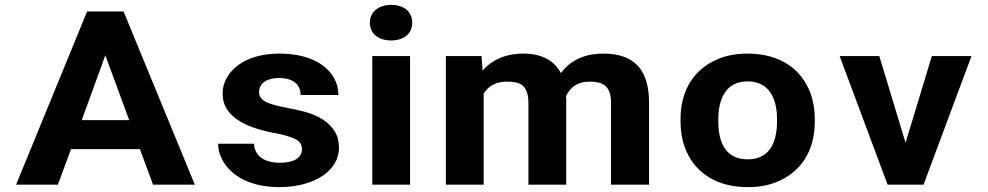

<svg xmlns="http://www.w3.org/2000/svg" viewBox="-20 -758 4056 788"><path d="M554.2 -146 608.1 0H779.7L487.1 -711H337.5L46 0H217.6L271.5 -146ZM315.5 -265 412.3 -531 510.2 -265Z M1129.1 -90C1068.7 -90 1025.2 -115.1 1022.4 -168H875C875 -146.7 880.5 -125.3 891.5 -104C927.6 -33.9 1010.9 10 1125.8 10C1200.1 10 1261.5 -7.8 1304 -36.5C1340.6 -61.1 1371.1 -98.6 1371.1 -152C1371.1 -178 1365.4 -200.2 1354 -218.5C1330.2 -256.9 1289.6 -281.7 1238.5 -297C1199 -308.8 1139.8 -317.2 1100 -329C1072.1 -337.2 1043.3 -349.3 1043.3 -380C1043.3 -418.4 1078.8 -438 1124.7 -438C1179.3 -438 1213.8 -413.8 1213.8 -368H1368.9C1368.9 -392.7 1363.2 -415.3 1351.8 -436C1315.7 -501.8 1235.3 -538 1125.8 -538C1053.6 -538 994.4 -519.3 955.3 -489C921.8 -463.1 893.7 -425.4 893.7 -374C893.7 -350.7 898.8 -330.5 909.1 -313.5C943.5 -256.5 1019.4 -229.2 1100.5 -213C1124.7 -209 1144.5 -204.5 1159.9 -199.5C1190.4 -189.6 1219.3 -179.9 1219.3 -146C1219.3 -105.8 1178.8 -90 1129.1 -90Z M1663 0V-528H1507.9V0ZM1584.9 -592C1636.4 -592 1671.8 -618.6 1671.8 -665C1671.8 -711.4 1636.4 -738 1584.9 -738C1534.7 -738 1498 -709.5 1498 -665C1498 -618.9 1533.9 -592 1584.9 -592Z M2060.8 -423C2074.7 -423 2087.2 -421.8 2098.2 -419.5C2136.2 -411.4 2148.8 -379 2148.8 -335V0H2303.9V-352C2303.9 -354.3 2302.8 -360.6 2302.8 -363C2319 -397.4 2347.8 -423 2399.6 -423C2464.5 -423 2487.6 -395.9 2487.6 -336V0H2643.8V-336C2643.8 -461.7 2592.2 -538 2456.8 -538C2371.5 -538 2317.7 -505.6 2281.9 -458C2255.4 -508.5 2204.9 -538 2127.9 -538C2050.5 -538 1996.5 -509 1960.7 -469L1956.3 -528H1810V0H1965.1V-374C1983 -402.8 2012.8 -423 2060.8 -423Z M2773 -269V-259C2773 -220.3 2779 -184.7 2791.1 -152C2826.1 -57.5 2911.2 10 3049.1 10C3093.1 10 3132.1 3.2 3166.2 -10.5C3263 -49.3 3324.1 -133.9 3324.1 -259V-269C3324.1 -307.7 3318 -343.3 3306 -376C3271 -470.5 3185.9 -538 3048 -538C3004 -538 2965 -531.2 2930.8 -517.5C2834.1 -478.7 2773 -394.1 2773 -269ZM3169 -269V-259C3169 -175.9 3139.8 -104 3049.1 -104C2957 -104 2928.1 -175.1 2928.1 -259V-269C2928.1 -350.7 2958.3 -424 3048 -424C3138.5 -424 3169 -351.5 3169 -269Z M3696.6 -172 3588.8 -528H3426L3622.9 0H3770.3L3967.2 -528H3804.4Z"/></svg>

Font: Asimov
Style: Wid
Weight: 500
Designer: Google
Version: Version 2.000980; 2014